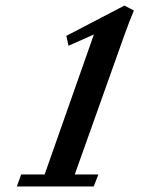

<svg xmlns="http://www.w3.org/2000/svg" viewBox="-20 -671 549 691"><path d="M40.5 0 56.2 -43H140.6L317.9 -546.9L226.6 -506.3L218.8 -542L427.7 -650.9L461.9 -633.3Q443.8 -589.4 429.7 -550.3L249 -43H334L317.4 0Z"/></svg>

Font: Elstob 6pt SemiBold
Style: Italic
Weight: 600
Italic angle: -20°
Designer: Peter S. Baker
Version: Version 1.015